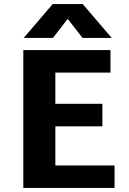

<svg xmlns="http://www.w3.org/2000/svg" viewBox="-20 -927 637 947"><path d="M95 0ZM545 -111V0H95V-680H525V-569H253V-415H485V-304H253V-111ZM387 -740 314 -834 241 -740H97L240 -907H388L531 -740Z"/></svg>

Font: Martel Sans ExtraBold
Style: Regular
Weight: 800
Designer: Dan Reynolds and Mathieu Réguer
Foundry: Dan Reynolds and Mathieu Réguer
Version: Version 1.002; ttfautohint (v1.1) -l 5 -r 5 -G 72 -x 0 -D la